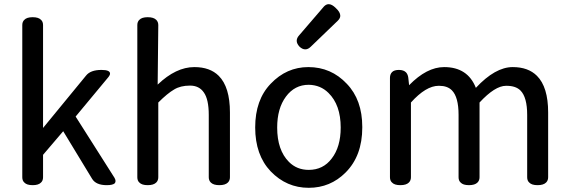

<svg xmlns="http://www.w3.org/2000/svg" viewBox="-20 -854 2729 921"><path d="M466.8 -518.6Q507.8 -518.6 507.8 -501Q507.8 -494.1 501 -485.4L342.8 -294.9L529.3 -1Q534.2 7.8 534.2 14.2Q534.2 20.5 530.3 25.4Q520.5 34.2 492.2 34.2Q440.4 34.2 421.9 3.9L283.2 -224.6L186.5 -111.3V-3.9Q186.5 12.7 176.8 21.5Q165 34.2 136.7 34.2Q108.4 34.2 96.7 21.5Q86.9 12.7 86.9 -3.9V-733.4Q86.9 -750 96.7 -758.8Q108.4 -771.5 136.7 -771.5Q165 -771.5 176.8 -758.8Q186.5 -750 186.5 -733.4V-240.2L392.6 -491.2Q414.1 -518.6 466.8 -518.6Z M729.5 21.5Q716.8 34.2 688.5 34.2Q660.2 34.2 648.4 21.5Q638.7 12.7 638.7 -3.9V-733.4Q638.7 -750 648.4 -758.8Q660.2 -771.5 688.5 -771.5Q716.8 -771.5 729.5 -758.8Q739.3 -749 739.3 -733.4L736.3 -448.2Q824.2 -532.2 912.1 -532.2Q987.3 -532.2 1029.3 -490.2Q1083 -436.5 1083 -314.5V-3.9Q1083 11.7 1073.2 21.5Q1060.5 34.2 1032.2 34.2Q1003.9 34.2 991.2 21.5Q981.4 11.7 981.4 -3.9V-302.7Q981.4 -377 958 -410.2Q935.5 -443.4 891.6 -443.4Q845.7 -443.4 815.4 -424.8Q783.2 -406.2 739.3 -362.3V-3.9Q739.3 11.7 729.5 21.5Z M1278.3 -452.1Q1354.5 -532.2 1459 -532.2Q1568.4 -532.2 1643.6 -452.1Q1717.8 -375 1717.8 -245.1Q1717.8 -244.1 1717.8 -242.2Q1717.8 -106.4 1637.7 -26.4Q1564.5 46.9 1460.9 46.9Q1354.5 46.9 1278.3 -32.2Q1204.1 -110.4 1204.1 -242.7Q1204.1 -375 1278.3 -452.1ZM1460.9 -39.1Q1530.3 -39.1 1571.3 -93.8Q1614.3 -149.4 1614.3 -242.2Q1614.3 -350.6 1555.7 -408.2Q1517.6 -446.3 1460.9 -447.3Q1393.6 -447.3 1351.6 -390.6Q1309.6 -334 1309.6 -242.2Q1309.6 -133.8 1366.2 -77.1Q1404.3 -39.1 1460.9 -39.1ZM1417 -629.9Q1403.3 -644.5 1403.3 -658.2Q1403.3 -671.9 1415 -684.6Q1533.2 -822.3 1534.2 -823.2Q1544.9 -834 1556.6 -834Q1572.3 -834 1590.8 -815.4Q1612.3 -795.9 1612.3 -778.3Q1612.3 -766.6 1600.6 -754.9L1470.7 -629.9Q1458 -617.2 1444.3 -617.2Q1430.7 -617.2 1417 -629.9Z M2084 -442.4Q2023.4 -442.4 1951.2 -362.3V-3.9Q1951.2 11.7 1941.4 21.5Q1928.7 34.2 1900.4 34.2Q1872.1 34.2 1860.4 21.5Q1850.6 12.7 1850.6 -3.9V-480.5Q1850.6 -498 1860.8 -508.3Q1871.1 -518.6 1893.6 -518.6Q1916 -518.6 1927.7 -506.8Q1936.5 -497.1 1938.5 -481.4L1942.4 -445.3Q2027.3 -532.2 2110.4 -532.2Q2223.6 -532.2 2262.7 -432.6Q2355.5 -532.2 2439.5 -532.2Q2513.7 -532.2 2555.7 -490.2Q2609.4 -436.5 2609.4 -314.5V-3.9Q2609.4 11.7 2599.6 21.5Q2586.9 34.2 2558.6 34.2Q2530.3 34.2 2518.6 21.5Q2508.8 12.7 2508.8 -3.9V-302.7Q2508.8 -387.7 2476.6 -419.9Q2454.1 -442.4 2410.2 -442.4Q2409.2 -442.4 2407.2 -442.4Q2354.5 -442.4 2280.3 -362.3V-3.9Q2280.3 11.7 2270.5 21.5Q2257.8 34.2 2229.5 34.2Q2201.2 34.2 2189.5 21.5Q2179.7 12.7 2179.7 -3.9V-302.7Q2179.7 -388.7 2147.5 -420.9Q2126 -442.4 2086.9 -442.4Q2085 -442.4 2084 -442.4Z"/></svg>

Font: TaiwanPearl
Style: Regular
Weight: 400
Version: Version 2.102